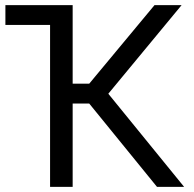

<svg xmlns="http://www.w3.org/2000/svg" viewBox="-20 -727 754 747"><path d="M252.9 -629.9H1V-707H252.9ZM327.1 -324.2H262.7V0H174.8V-707H262.7V-401.4H327.1L581.1 -707H686.5L401.4 -362.3L696.3 0H590.8Z"/></svg>

Font: Pretendard JP Variable
Style: Regular
Weight: 400
Designer: Base glyphs from Inter by Rasmus Andersson; Hangul glyphs from Noto Sans CJK(Source Han Sans) by Jang Soo-young and Kang
Foundry: Kil Hyung-jin
Version: Version 1.307;Glyphs 3.2 (3192)